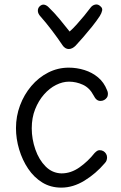

<svg xmlns="http://www.w3.org/2000/svg" viewBox="-20 -853 553 877"><path d="M260 4Q211 4 173 -19.5Q135 -43 108.5 -82.5Q82 -122 67.5 -170.5Q53 -219 53 -268Q53 -322 71.5 -371.5Q90 -421 123 -460Q156 -499 200 -521.5Q244 -544 294 -544Q331 -544 366 -533Q401 -522 428 -499.5Q455 -477 469 -441Q471 -437 472 -433Q473 -429 473 -424Q473 -414 468 -407Q463 -400 455.5 -396Q448 -392 439 -392Q429 -392 421.5 -398Q414 -404 407 -418Q389 -452 358.5 -466Q328 -480 295 -480Q266 -480 236 -465Q206 -450 181 -421.5Q156 -393 140.5 -354Q125 -315 125 -267Q125 -218 141.5 -170.5Q158 -123 188.5 -92.5Q219 -62 261 -61Q304 -61 343 -88.5Q382 -116 412 -154Q419 -161 424 -164Q429 -167 435 -167Q445 -167 452.5 -162.5Q460 -158 464.5 -150.5Q469 -143 469 -134Q469 -128 467 -121Q465 -114 458 -107Q418 -60 366 -28Q314 4 260 4ZM392 -816Q401 -829 414.5 -832Q428 -835 439 -824Q449 -816 446.5 -804.5Q444 -793 436 -780Q421 -757 400.5 -731.5Q380 -706 360 -683Q340 -660 325 -644Q318 -637 310 -633Q302 -629 294 -629Q286 -629 278.5 -633.5Q271 -638 265 -647Q246 -676 217.5 -713.5Q189 -751 164 -779Q154 -790 153 -802Q152 -814 160 -823Q171 -834 182.5 -831.5Q194 -829 204 -818Q227 -796 252 -766Q277 -736 298 -709Q313 -722 330.5 -741.5Q348 -761 364.5 -781Q381 -801 392 -816Z"/></svg>

Font: Playpen Sans Light
Style: Regular
Weight: 300
Designer: Laura Meseguer, Veronika Burian, José Scaglione
Foundry: TypeTogether
Version: Version 1.001